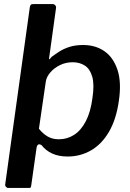

<svg xmlns="http://www.w3.org/2000/svg" viewBox="-20 -762 643 947"><path d="M238 -742Q248 -742 253 -735.5Q258 -729 256 -720L222 -474Q221 -467 225 -470.5Q229 -474 234 -481Q250 -493 271.5 -507Q293 -521 322 -530.5Q351 -540 390 -540Q451 -540 495 -509.5Q539 -479 559.5 -417.5Q580 -356 566 -263Q553 -172 517 -111Q481 -50 428.5 -20Q376 10 314 10Q270 10 238 -4.5Q206 -19 185 -46Q164 -59 160 -31L134 153Q133 161 131 163Q129 165 122 165H20Q14 165 9 159Q4 153 6 145L127 -726Q129 -736 132.5 -739Q136 -742 148 -742H238ZM172 -127Q192 -102 215.5 -88.5Q239 -75 270 -75Q311 -75 345 -96.5Q379 -118 403 -163.5Q427 -209 436 -279Q446 -345 435 -383.5Q424 -422 398.5 -438.5Q373 -455 338 -455Q304 -455 275 -440.5Q246 -426 227.5 -404Q209 -382 206 -360L172 -127Z"/></svg>

Font: Libre Franklin Thin SemiBold
Style: Italic
Weight: 600
Italic angle: -8°
Version: Version 3.000